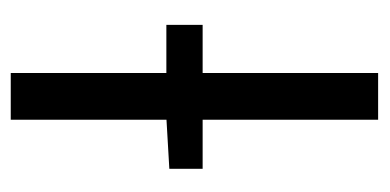

<svg xmlns="http://www.w3.org/2000/svg" viewBox="-196 -500 696 343"><g transform="rotate(-90 151.5 -328.0)"><path d="M22 -313.5V-373L113.4 -378.3H279.1V-313.5ZM109.6 0V-656.3H193.1V0Z"/></g></svg>

Font: SourceSans3VF
Style: Regular
Weight: 200
Designer: Paul D. Hunt
Foundry: Adobe
Version: Version 3.052;hotconv 1.1.0;makeotfexe 2.6.0